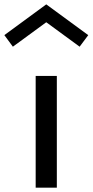

<svg xmlns="http://www.w3.org/2000/svg" viewBox="-61 -860 424 880"><path d="M102.5 0H199.5V-512H102.5ZM-2 -646 151 -758 304 -646 343.5 -699 151 -840 -41 -699Z"/></svg>

Font: Spartan Medium
Style: Regular
Weight: 500
Designer: Matt Bailey, Mirko Velimirovic
Foundry: Matt Bailey
Version: Version 1.003; ttfautohint (v1.8.3)